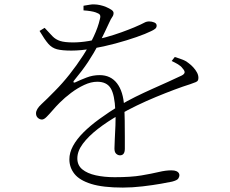

<svg xmlns="http://www.w3.org/2000/svg" viewBox="-20 -801 1040 869"><path d="M536 48Q446 48 393 31.5Q340 15 317 -14Q294 -43 294 -80Q294 -110 310.5 -140.5Q327 -171 357.5 -201.5Q388 -232 430 -262.5Q472 -293 522 -324Q555 -344 592.5 -362.5Q630 -381 668 -398Q706 -415 740.5 -430.5Q775 -446 802 -459Q814 -465 815.5 -472.5Q817 -480 806 -492Q799 -502 785.5 -510Q772 -518 757 -525L771 -543Q794 -536 809 -530Q824 -524 834 -515Q845 -507 855 -496Q865 -485 871.5 -473Q878 -461 878 -449Q878 -442 876 -437.5Q874 -433 866.5 -429.5Q859 -426 841 -420Q809 -410 769 -395Q729 -380 685.5 -362Q642 -344 599.5 -323.5Q557 -303 521 -282Q466 -251 423 -217.5Q380 -184 355 -150.5Q330 -117 330 -84Q330 -53 352.5 -34.5Q375 -16 413.5 -7.5Q452 1 499 1Q573 1 620 -7Q667 -15 698.5 -22.5Q730 -30 755 -30Q770 -30 778 -26.5Q786 -23 789 -18Q792 -13 792 -8Q792 -1 787 7Q782 15 759 21Q746 24 709 30.5Q672 37 625.5 42.5Q579 48 536 48ZM523 -98Q514 -98 506 -105Q498 -112 498 -129Q498 -142 499.5 -170.5Q501 -199 502.5 -234Q504 -269 502 -301Q499 -372 481 -401.5Q463 -431 420 -431Q392 -431 361 -416.5Q330 -402 301.5 -380.5Q273 -359 250 -336Q233 -319 218 -301.5Q203 -284 191 -272Q179 -260 170 -260Q160 -260 151.5 -267.5Q143 -275 143 -288Q143 -307 168 -330Q193 -353 229 -390Q262 -423 294.5 -464Q327 -505 355.5 -549Q384 -593 404 -635.5Q424 -678 432 -714Q436 -728 432 -734Q428 -740 413 -745Q405 -748 390 -750.5Q375 -753 358 -754V-775Q372 -777 385 -779.5Q398 -782 408 -781Q418 -781 432.5 -778Q447 -775 461 -769Q475 -763 484.5 -756.5Q494 -750 494 -742Q494 -732 488 -724Q482 -716 474 -698Q467 -683 454.5 -656.5Q442 -630 428 -604Q404 -559 378.5 -520.5Q353 -482 314 -435Q311 -431 313 -428.5Q315 -426 320 -428Q343 -439 371.5 -450Q400 -461 431 -461Q481 -461 509.5 -424Q538 -387 542 -319Q544 -292 544.5 -254Q545 -216 545 -181Q545 -146 545 -128Q545 -113 539.5 -105.5Q534 -98 523 -98ZM303 -572Q261 -572 238 -578Q215 -584 198.5 -603Q182 -622 159 -661L182 -675Q203 -652 217.5 -637Q232 -622 252.5 -615.5Q273 -609 311 -609Q344 -609 382.5 -615.5Q421 -622 459 -632.5Q497 -643 530 -655Q563 -667 587 -677Q622 -692 632.5 -698Q643 -704 655 -704Q667 -704 678 -699.5Q689 -695 689 -685Q689 -676 682 -670.5Q675 -665 664 -660Q640 -648 597 -633Q554 -618 502 -604Q450 -590 398 -581Q346 -572 303 -572Z"/></svg>

Font: Noto Serif JP ExtraLight ExtraLight
Style: Regular
Weight: 250
Version: Version 2.003-H1;hotconv 1.1.1;makeotfexe 2.6.0